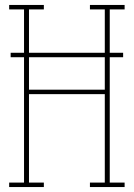

<svg xmlns="http://www.w3.org/2000/svg" viewBox="-20 -755 540 775"><path d="M17 0V-18H77V-524H23V-542H77V-717H17V-735H157V-717H97V-542H403V-717H343V-735H483V-717H423V-542H477V-524H423V-18H483V0H343V-18H403V-375H97V-18H157V0ZM403 -393V-524H97V-393Z"/></svg>

Font: Iosevka Slab Thin
Style: Regular
Weight: 100
Monospace: yes
Designer: Belleve Invis
Foundry: Belleve Invis
Version: Version 11.1.0; ttfautohint (v1.8.3)